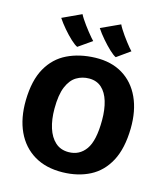

<svg xmlns="http://www.w3.org/2000/svg" viewBox="-142 -1107 1059 1223"><g transform="rotate(15 388.0 -495.5)"><path d="M386 8Q276 10 198.2 -36.8Q120.5 -83.5 80.2 -170.2Q40 -257 42 -375Q44.5 -507 90.8 -588.8Q137 -670.5 217 -709.2Q297 -748 400 -751Q505.5 -754 581 -708.2Q656.5 -662.5 696.2 -576.5Q736 -490.5 734 -373Q731.5 -241 687 -157.5Q642.5 -74 565 -34Q487.5 6 386 8ZM389 -126Q461 -126 502.5 -184.2Q544 -242.5 544 -378Q544 -448 528 -501Q512 -554 479.5 -583.5Q447 -613 397 -613Q351.5 -613 314 -590.5Q276.5 -568 254.2 -515Q232 -462 232 -370Q232 -299 249.5 -244Q267 -189 301.8 -157.5Q336.5 -126 389 -126ZM524 -788Q508 -795 481.2 -820Q454.5 -845 426.2 -877.8Q398 -910.5 378 -941L504 -999Q509 -987.5 519.5 -970.8Q530 -954 543.2 -935.2Q556.5 -916.5 569.8 -899.2Q583 -882 594 -868.8Q605 -855.5 611 -850ZM270 -788Q253.5 -795 226.2 -820.2Q199 -845.5 171 -878.2Q143 -911 124 -940L249 -998Q254.5 -986.5 265.2 -970Q276 -953.5 289.5 -935Q303 -916.5 316.8 -899.2Q330.5 -882 341.8 -868.8Q353 -855.5 359 -850Z"/></g></svg>

Font: Koeln Type Sans ExtraBold
Style: Regular
Weight: 800
Designer: Eben Sorkin
Foundry: Eben Sorkin
Version: Version 2.001